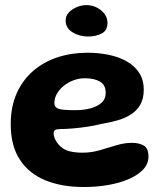

<svg xmlns="http://www.w3.org/2000/svg" viewBox="-20 -693 636 752"><path d="M308 39.5Q221.5 39.5 157.2 13Q93 -13.5 57.5 -68Q22 -122.5 22 -206.5Q22 -275.5 45.5 -327.8Q69 -380 110.2 -415.5Q151.5 -451 206 -468.8Q260.5 -486.5 322 -486.5Q364 -486.5 403.5 -478.8Q443 -471 474.5 -453.8Q506 -436.5 524.5 -408.8Q543 -381 543 -341.5Q543 -306.5 529.5 -283Q516 -259.5 492.8 -244.8Q469.5 -230 439.8 -221.5Q410 -213 376.5 -207.5Q356 -202 325.5 -197.2Q295 -192.5 265.5 -190Q236 -187.5 217 -187.5Q202 -187.5 196 -183.8Q190 -180 190 -170Q190 -161 195 -149.2Q200 -137.5 209.5 -127Q226 -108 248.8 -101.5Q271.5 -95 304 -95Q338 -95 371.2 -104.8Q404.5 -114.5 435.8 -124Q467 -133.5 496.5 -133.5Q526 -133.5 543.8 -122.5Q561.5 -111.5 561.5 -79.5Q561.5 -51.5 541 -29.5Q520.5 -7.5 485.2 8Q450 23.5 404.2 31.5Q358.5 39.5 308 39.5ZM276 -261.5Q305 -261.5 332 -268Q359 -274.5 376.5 -289.5Q394 -304.5 394 -329.5Q394 -360 371.8 -373.2Q349.5 -386.5 312.5 -386.5Q290 -386.5 268.8 -378.8Q247.5 -371 230.5 -357.5Q213.5 -344 203.2 -326.5Q193 -309 193 -289Q193 -276.5 201.5 -270.8Q210 -265 228.5 -263.2Q247 -261.5 276 -261.5ZM324.5 -550Q291 -550 264 -566.5Q237 -583 237 -613.5Q237 -630.5 249.5 -644Q262 -657.5 281 -665.2Q300 -673 319 -673Q339.5 -673 358.5 -663.8Q377.5 -654.5 389.2 -638.8Q401 -623 401 -603.5Q401 -574 378.8 -562Q356.5 -550 324.5 -550Z"/></svg>

Font: Gluten SemiBold
Style: Regular
Weight: 600
Designer: Tyler Finck
Foundry: Etcetera Type Company
Version: Version 1.300